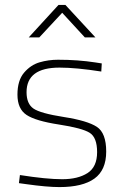

<svg xmlns="http://www.w3.org/2000/svg" viewBox="-20 -752 501 781"><path d="M222 -477Q88 -477 88 -377Q88 -330 116 -310.5Q144 -291 240 -276Q336 -261 374 -236Q412 -211 412 -135.5Q412 -60 364 -25.5Q316 9 222 9Q171 9 86 -3L57 -7L61 -40Q169 -23 233 -23Q297 -23 336 -48Q375 -73 375 -133Q375 -193 344.5 -212Q314 -231 219.5 -245.5Q125 -260 88 -284.5Q51 -309 51 -367Q51 -425 78 -456.5Q105 -488 141 -498.5Q177 -509 216 -509Q297 -509 368 -498L394 -494L392 -461Q290 -477 222 -477ZM97 -600 218 -732H246L368 -600H325L233 -700L140 -600Z"/></svg>

Font: Titillium Web ExtraLight
Style: Regular
Weight: 275
Version: Version 1.002;PS 57.000;hotconv 1.0.70;makeotf.lib2.5.55311